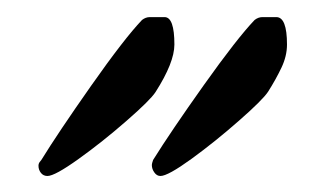

<svg xmlns="http://www.w3.org/2000/svg" viewBox="-20 -600 399 229"><path d="M158.7 -579.6H176.3Q188 -579.6 188 -546.9Q188 -525.4 165.5 -490.2Q159.2 -480.5 130.6 -455.6Q102.1 -430.7 73.7 -410.4Q45.4 -390.1 36.6 -390.1Q31.7 -390.1 28.8 -393.8Q25.9 -397.5 25.9 -402.3Q25.9 -404.8 27.3 -406.7Q28.8 -408.7 29.3 -409.2Q48.8 -440.9 88.6 -497.6Q128.4 -554.2 149.4 -576.2Q153.8 -579.6 158.7 -579.6ZM293 -579.6H309.6Q322.3 -579.6 322.3 -546.9Q322.3 -533.2 315.7 -519.3Q309.1 -505.4 299.8 -490.7Q293.5 -481 265.1 -456.1Q236.8 -431.2 208.5 -410.6Q180.2 -390.1 171.4 -390.1Q167 -390.1 164.1 -394.3Q161.1 -398.4 161.1 -403.3Q161.1 -404.8 162.6 -409.2Q183.6 -442.9 223.1 -498.5Q262.7 -554.2 283.7 -576.2Q288.1 -579.6 293 -579.6Z"/></svg>

Font: David Libre
Style: Regular
Weight: 400
Version: Version 1.000